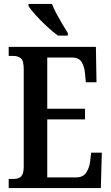

<svg xmlns="http://www.w3.org/2000/svg" viewBox="-20 -951 562 971"><path d="M24 0V-46H50Q74 -46 87 -59Q100 -72 100 -108V-601Q100 -645 85 -656.5Q70 -668 50 -668H24V-714H465L468 -535H414L410 -579Q407 -614 393 -637Q379 -660 345 -660H219V-401H410V-347H219V-54H366Q400 -54 416 -78Q432 -102 436 -135L441 -179H495L490 0ZM273 -771Q248 -789 217 -817.5Q186 -846 160 -875Q134 -904 124 -921V-931H243Q251 -909 265.5 -882Q280 -855 295.5 -829Q311 -803 323 -784V-771Z"/></svg>

Font: Noto Serif ExtraCondensed SemiBold
Style: Regular
Weight: 600
Width: 2
Designer: Monotype Design Team
Foundry: Monotype Imaging Inc.
Version: Version 2.015; ttfautohint (v1.8.4.7-5d5b)